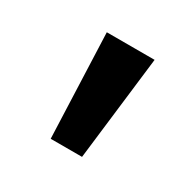

<svg xmlns="http://www.w3.org/2000/svg" viewBox="-73 -824 400 399"><g transform="rotate(30 127.5 -625.0)"><path d="M80.1 -750H194.8L165 -500H89.8Z"/></g></svg>

Font: Copperplate Sans CC Heavy
Style: Regular
Weight: 400
Designer: indestructible type*
Foundry: Cowboy Collective
Version: Version 1.000